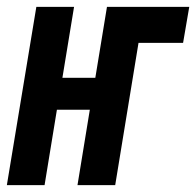

<svg xmlns="http://www.w3.org/2000/svg" viewBox="-37 -540 572 560"><path d="M-17 0 69 -520H179L145 -313H241L275 -520H515L497 -415H367L299 0H189L225 -220H129L93 0Z"/></svg>

Font: Iosevka Extrabold Oblique
Style: Regular
Weight: 800
Italic angle: -9°
Monospace: yes
Designer: Belleve Invis
Foundry: Belleve Invis
Version: Version 32.5.0; ttfautohint (v1.8.4)